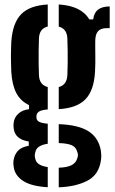

<svg xmlns="http://www.w3.org/2000/svg" viewBox="-20 -628 500 838"><path d="M188.4 189.2Q118.7 185.1 83.2 163Q47.6 140.8 40.7 106Q39.1 97.9 38.5 89.5Q37.8 81 39.1 72.7Q42.3 48.4 57.5 31.1Q72.6 13.8 105.6 8.2V-10.3Q45.9 -19.8 40 -66.3Q38.7 -76.5 38.7 -81.1Q38.7 -85.6 40 -94.5Q42.5 -115.3 60 -131.7Q77.6 -148.1 106.8 -151.3V-169.3Q69.6 -186.8 51.1 -222.2Q32.7 -257.6 29.3 -314.4Q28.7 -334.3 28.2 -350.6Q27.7 -366.8 27.7 -382Q27.7 -397.1 28.2 -412.6Q28.7 -428.2 29.3 -446.3Q35.2 -528 72.4 -566Q109.6 -604.1 188.4 -608.5V-512.2Q169.8 -507.6 160.4 -494.9Q151 -482.1 150 -460.8Q149 -432.8 148.7 -404.8Q148.4 -376.9 148.7 -350.3Q149 -323.7 150 -299.9Q151 -278.1 160.6 -265.5Q170.2 -252.9 188.4 -248.1V-150.3Q160.5 -148.1 149.8 -140.7Q139 -133.4 139 -120.3Q139 -119.5 139 -118.5Q139 -117.6 139 -116.3Q139 -103.4 149.6 -97.1Q160.1 -90.7 188.4 -88V-0.6Q165.7 2.6 151.5 11.4Q137.3 20.3 134.1 36.3Q131.8 43.6 131.8 50.5Q131.8 57.5 134.1 65.1Q137.3 81.1 151.6 89.6Q165.8 98 188.4 101.2ZM236.4 189.5V104Q272.6 102.9 292.1 93Q311.6 83.1 317.3 62.6Q320.5 55 320.2 47.7Q319.8 40.3 316.6 33.1Q311.2 13.5 292 5.4Q272.7 -2.6 236.4 -3.5V-86.1Q323.7 -83 367.4 -54.3Q411.1 -25.7 420.4 30.7Q421.7 38 422 48.8Q422.4 59.7 420.4 72.2Q411.5 135.1 360.8 161.1Q310.1 187 236.4 189.5ZM236.4 -151.6V-248.1Q254.1 -252.9 263.5 -265.5Q272.9 -278.1 274 -299.9Q275.1 -323.7 275.4 -350.3Q275.6 -376.9 275.4 -404.8Q275.1 -432.8 274 -460.8Q272.9 -482.1 263.5 -494.7Q254.2 -507.2 236.4 -511.8V-608.5Q334.9 -602.5 369.7 -543.3H386.7Q390.3 -572.3 407.8 -585.9Q425.4 -599.6 458.8 -600V-505.1H445.3Q419.5 -505.1 407.6 -491.4Q395.7 -477.7 395.7 -447.5V-419.6Q395.7 -400.3 396 -383.8Q396.2 -367.3 396 -350.7Q395.8 -334.1 394.7 -314.4Q390.1 -233.2 353 -194.8Q315.9 -156.3 236.4 -151.6Z"/></svg>

Font: Big Shoulders Stencil Display SC Thin
Style: Regular
Weight: 100
Designer: Patric King
Foundry: XO Type Co
Version: Version 2.001